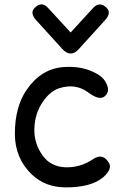

<svg xmlns="http://www.w3.org/2000/svg" viewBox="-20 -813 554 857"><path d="M396 -103Q338.4 -64 272 -66.4Q207.5 -68.8 171.4 -117.2Q131.8 -171.4 133.3 -236.8Q134.8 -306.2 171.9 -359.9Q204.6 -406.7 245.1 -419.4Q317.4 -442.4 374.5 -399.9Q421.9 -364.7 444.8 -381.3Q478 -405.3 448.2 -452.1Q428.7 -482.4 369.6 -502.4Q321.8 -518.1 263.7 -513.7Q164.1 -506.3 99.6 -413.1Q46.4 -336.4 46.4 -216.3Q46.4 -107.4 121.1 -35.2Q181.2 22.9 272 23.4Q387.2 23.9 440.9 -22Q482.4 -58.6 466.3 -85.9Q439 -131.8 396 -103ZM295.4 -574.2Q313.5 -573.7 332 -594.2L448.2 -722.2Q478 -754.9 457.5 -776.4Q425.3 -809.6 395.5 -777.3L295.4 -668L194.8 -777.3Q165.5 -810.1 133.3 -776.4Q112.8 -754.4 142.1 -722.2L258.3 -594.2Q277.3 -573.7 295.4 -574.2Z"/></svg>

Font: Comic Relief
Style: Regular
Weight: 400
Designer: Jeff Davis
Foundry: Loudifier
Version: Version 1.200; ttfautohint (v1.8.4.7-5d5b)